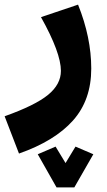

<svg xmlns="http://www.w3.org/2000/svg" viewBox="-58 -404 460 829"><path d="M24 259 -38 98Q94 51 149.5 5.5Q205 -40 205 -98Q205 -176 119 -330L279 -384Q336 -242 336 -108Q336 28 257 116.5Q178 205 24 259ZM182 229 225 300 268 229 345 262 263 405H186L105 262Z"/></svg>

Font: FiraGO ExtraBold
Style: Regular
Weight: 800
Designer: bBox Type
Foundry: bBox Type GmbH
Version: Version 1.001;PS 001.001;hotconv 1.0.88;makeotf.lib2.5.64775